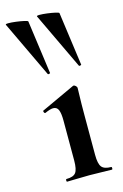

<svg xmlns="http://www.w3.org/2000/svg" viewBox="-156 -783 533 834"><g transform="rotate(-15 110.5 -365.5)"><path d="M218 -474 98 -727Q96 -731 110 -731Q124 -731 143.5 -728.5Q163 -726 179 -722.5Q195 -719 196 -716L229 -476Q230 -474 224.5 -472.5Q219 -471 218 -474ZM78 -474 -42 -727Q-44 -731 -30 -731Q-16 -731 3.5 -728.5Q23 -726 39 -722.5Q55 -719 56 -716L89 -476Q90 -474 84.5 -472.5Q79 -471 78 -474ZM39 0Q36 0 36 -6Q36 -12 39 -12Q70 -12 81 -26.5Q92 -41 92 -81V-260Q92 -293 85.5 -308.5Q79 -324 62 -324Q55 -324 45.5 -321Q36 -318 25 -313Q21 -312 18.5 -318Q16 -324 19 -325L170 -395Q172 -396 173 -396Q178 -396 183 -391Q188 -386 188 -382Q188 -370 187 -342Q186 -314 186 -262V-81Q186 -41 197.5 -26.5Q209 -12 240 -12Q243 -12 243 -6Q243 0 240 0Q220 0 194 -1Q168 -2 139 -2Q111 -2 85 -1Q59 0 39 0Z"/></g></svg>

Font: Cormorant Light
Style: Bold
Weight: 700
Version: Version 4.000